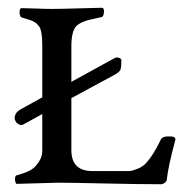

<svg xmlns="http://www.w3.org/2000/svg" viewBox="-20 -473 484 495"><path d="M242 -429Q234 -427 222 -424.5Q210 -422 203.5 -420Q197 -418 189.5 -414.5Q182 -411 177 -406Q164 -393 164 -353V-262L275 -323Q280 -326 286.5 -324Q293 -322 293 -317Q293 -300 290.5 -293.5Q288 -287 275 -280L164 -220V-86Q164 -32 218 -32H314Q319 -32 332.5 -37Q346 -42 354 -50Q374 -70 395 -114Q400 -123 423 -121Q427 -121 430 -118.5Q433 -116 432 -112Q414 -46 410 -10Q410 -6 405 -2Q400 2 395 2Q339 2 249.5 0Q160 -2 129 -2L23 1Q21 1 19.5 -4.5Q18 -10 19 -15.5Q20 -21 23 -21Q57 -30 69 -42Q89 -62 89 -84V-179L40 -152Q35 -149 28.5 -152.5Q22 -156 20 -161Q16 -167 19 -176Q22 -185 33 -191L89 -222V-354Q89 -396 80 -406Q77 -409 75 -411.5Q73 -414 70 -415.5Q67 -417 65.5 -418Q64 -419 60 -420.5Q56 -422 54 -422.5Q52 -423 46 -425Q40 -427 36 -428Q31 -429 30.5 -440.5Q30 -452 36 -452Q50 -452 73.5 -451Q97 -450 112 -450Q138 -450 185.5 -451.5Q233 -453 242 -453Q249 -453 248 -441.5Q247 -430 242 -429Z"/></svg>

Font: EB Garamond 12 All SC
Style: AllSC
Weight: 400
Version: Version 0.016 ; ttfautohint (v0.97) -l 8 -r 50 -G 200 -x 0 -